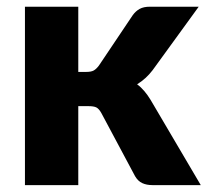

<svg xmlns="http://www.w3.org/2000/svg" viewBox="-20 -538 604 558"><path d="M207.5 -518.5V-329H230.5Q245 -329 252.5 -333.2Q260 -337.5 267.5 -347.5L365.5 -493.5Q374.5 -506 386 -512.2Q397.5 -518.5 415.5 -518.5H557.5L423.5 -334Q404.5 -309 378.5 -293Q390 -284.5 399.5 -273.2Q409 -262 417.5 -248L563.5 0H423.5Q406 0 393.5 -5.8Q381 -11.5 372.5 -26L274.5 -209.5Q267.5 -222 260 -225.8Q252.5 -229.5 237.5 -229.5H207.5V0H52.5V-518.5Z"/></svg>

Font: Lato 2
Style: Regular
Weight: 900
Designer: Lukasz Dziedzic with Adam Twardoch and Botio Nikoltchev
Foundry: tyPoland Lukasz Dziedzic
Version: Version 2.015; 2015-08-06; http://www.latofonts.com/